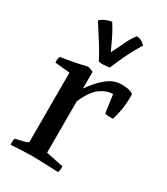

<svg xmlns="http://www.w3.org/2000/svg" viewBox="-189 -841 809 930"><g transform="rotate(30 215.5 -376.0)"><path d="M200 -50 297 -30Q300 -11 292 5Q274 4 247.5 3Q221 2 195 1Q169 0 150 0Q122 0 89 1.5Q56 3 28 5Q25 -14 30 -30Q49 -35 67.5 -39Q86 -43 100 -50V-440L17 -448Q14 -468 22 -483Q58 -488 94.5 -495Q131 -502 162 -510Q172 -509 178.5 -506.5Q185 -504 195 -499V-408L196 -407Q227 -453 265.5 -485Q304 -517 348 -517Q365 -517 381.5 -514.5Q398 -512 414 -502Q416 -461 410.5 -424Q405 -387 394 -352Q387 -351 372 -351.5Q357 -352 349 -356L335 -456Q300 -456 264.5 -430.5Q229 -405 200 -337ZM93 -728Q107 -741 122.5 -747.5Q138 -754 156 -757Q165 -743 174 -727.5Q183 -712 194.5 -688.5Q206 -665 224 -626Q242 -660 258 -695Q274 -730 295 -756Q312 -755 323 -748Q334 -741 343 -732Q316 -688 295.5 -645.5Q275 -603 257 -559Q242 -557 225.5 -555.5Q209 -554 196 -558Q174 -602 145.5 -645.5Q117 -689 93 -728Z"/></g></svg>

Font: Alike
Style: Regular
Weight: 400
Designer: Sveta Sebyakina
Foundry: Cyreal (www.cyreal.org)
Version: Version 1.301; ttfautohint (v1.8.4.7-5d5b)